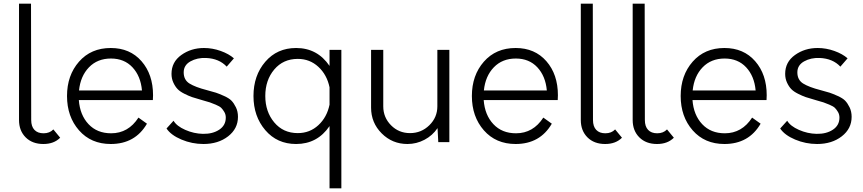

<svg xmlns="http://www.w3.org/2000/svg" viewBox="-20 -770 4675 1040"><path d="M215 10Q155 10 119 -26Q83 -62 83 -120V-750H148L149 -120Q149 -85 166.5 -66.5Q184 -48 216 -48Q249 -48 269 -69L306 -24Q272 10 215 10Z M809 -254Q809 -237 808 -228H407Q413 -147 459.5 -97.5Q506 -48 582 -48Q675 -48 730 -133L776 -100Q712 10 580 10Q473 10 408 -64Q343 -138 343 -250Q343 -362 408 -436Q473 -510 580 -510Q684 -510 746.5 -438.5Q809 -367 809 -254ZM581 -453Q508 -453 462 -405.5Q416 -358 408 -280H749Q742 -358 697.5 -405.5Q653 -453 581 -453Z M1082 10Q1020 10 963 -14Q906 -38 882 -74L920 -116Q937 -87 983.5 -66.5Q1030 -46 1079 -45Q1132 -44 1167.5 -67.5Q1203 -91 1203 -133Q1203 -150 1195 -163.5Q1187 -177 1178.5 -185.5Q1170 -194 1148.5 -203Q1127 -212 1116.5 -215.5Q1106 -219 1077 -227Q1070 -229 1067 -230Q1038 -238 1020.5 -244Q1003 -250 979 -262Q955 -274 942 -287.5Q929 -301 919 -322.5Q909 -344 909 -370Q909 -434 962 -472Q1015 -510 1085 -510Q1131 -510 1175.5 -494Q1220 -478 1247 -454L1208 -409Q1167 -453 1096 -456Q1048 -458 1011.5 -437.5Q975 -417 975 -378Q975 -337 1006.5 -317.5Q1038 -298 1100 -282Q1134 -273 1149.5 -268Q1165 -263 1193 -250.5Q1221 -238 1234 -224.5Q1247 -211 1258 -188.5Q1269 -166 1269 -137Q1269 -73 1215.5 -31.5Q1162 10 1082 10Z M1765 -500H1829V250H1765V-87Q1699 10 1584 10Q1481 10 1417 -65Q1353 -140 1353 -250Q1353 -361 1417 -435.5Q1481 -510 1584 -510Q1699 -510 1765 -413ZM1593 -49Q1658 -49 1704.5 -92Q1751 -135 1765 -203V-297Q1751 -365 1704.5 -408Q1658 -451 1593 -451Q1514 -451 1465.5 -393.5Q1417 -336 1417 -250Q1417 -165 1465.5 -107Q1514 -49 1593 -49Z M2349 -500H2414V0H2354L2350 -76Q2323 -36 2279.5 -13Q2236 10 2187 10Q2105 10 2047.5 -47.5Q1990 -105 1990 -187V-500H2056V-194Q2056 -134 2098 -91.5Q2140 -49 2201 -49Q2262 -49 2305.5 -91.5Q2349 -134 2349 -194Z M3002 -254Q3002 -237 3001 -228H2600Q2606 -147 2652.5 -97.5Q2699 -48 2775 -48Q2868 -48 2923 -133L2969 -100Q2905 10 2773 10Q2666 10 2601 -64Q2536 -138 2536 -250Q2536 -362 2601 -436Q2666 -510 2773 -510Q2877 -510 2939.5 -438.5Q3002 -367 3002 -254ZM2774 -453Q2701 -453 2655 -405.5Q2609 -358 2601 -280H2942Q2935 -358 2890.5 -405.5Q2846 -453 2774 -453Z M3258 10Q3198 10 3162 -26Q3126 -62 3126 -120V-750H3191L3192 -120Q3192 -85 3209.5 -66.5Q3227 -48 3259 -48Q3292 -48 3312 -69L3349 -24Q3315 10 3258 10Z M3539 10Q3479 10 3443 -26Q3407 -62 3407 -120V-750H3472L3473 -120Q3473 -85 3490.5 -66.5Q3508 -48 3540 -48Q3573 -48 3593 -69L3630 -24Q3596 10 3539 10Z M4133 -254Q4133 -237 4132 -228H3731Q3737 -147 3783.5 -97.5Q3830 -48 3906 -48Q3999 -48 4054 -133L4100 -100Q4036 10 3904 10Q3797 10 3732 -64Q3667 -138 3667 -250Q3667 -362 3732 -436Q3797 -510 3904 -510Q4008 -510 4070.5 -438.5Q4133 -367 4133 -254ZM3905 -453Q3832 -453 3786 -405.5Q3740 -358 3732 -280H4073Q4066 -358 4021.5 -405.5Q3977 -453 3905 -453Z M4406 10Q4344 10 4287 -14Q4230 -38 4206 -74L4244 -116Q4261 -87 4307.5 -66.5Q4354 -46 4403 -45Q4456 -44 4491.5 -67.5Q4527 -91 4527 -133Q4527 -150 4519 -163.5Q4511 -177 4502.5 -185.5Q4494 -194 4472.5 -203Q4451 -212 4440.5 -215.5Q4430 -219 4401 -227Q4394 -229 4391 -230Q4362 -238 4344.5 -244Q4327 -250 4303 -262Q4279 -274 4266 -287.5Q4253 -301 4243 -322.5Q4233 -344 4233 -370Q4233 -434 4286 -472Q4339 -510 4409 -510Q4455 -510 4499.5 -494Q4544 -478 4571 -454L4532 -409Q4491 -453 4420 -456Q4372 -458 4335.5 -437.5Q4299 -417 4299 -378Q4299 -337 4330.5 -317.5Q4362 -298 4424 -282Q4458 -273 4473.5 -268Q4489 -263 4517 -250.5Q4545 -238 4558 -224.5Q4571 -211 4582 -188.5Q4593 -166 4593 -137Q4593 -73 4539.5 -31.5Q4486 10 4406 10Z"/></svg>

Font: Orkney Light
Style: Regular
Weight: 300
Designer: Samuel Oakes and Alfredo Marco Pradil
Foundry: Alfredo Marco Pradil
Version: 1.0; ttfautohint (v1.5)